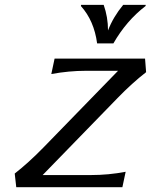

<svg xmlns="http://www.w3.org/2000/svg" viewBox="-20 -782 630 802"><path d="M47.9 0 41.5 -57.1Q98.6 -101.6 160.6 -165L473.1 -486.3H339.4Q267.6 -486.3 194.3 -472.7L208 -537.1H585.9L590.3 -480.5Q532.7 -436 470.7 -372.1L158.2 -50.8H359.9Q433.6 -50.8 504.9 -64.5L491.2 0ZM318.8 -761.7H413.1Q431.2 -710.4 431.2 -654.8Q452.6 -710.9 494.6 -761.7H588.9L587.9 -756.8Q507.8 -695.3 453.6 -600.6H385.7Q373 -695.8 317.9 -756.8Z"/></svg>

Font: Classica
Style: Book Oblique
Weight: 400
Italic angle: -12°
Designer: Wojciech Kalinowski "wmk69" (wmk69@o2.pl)
Foundry: Wojciech Kalinowski "wmk69" (wmk69@o2.pl)
Version: Version 2.1.1; 2021-05-14